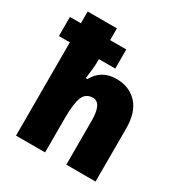

<svg xmlns="http://www.w3.org/2000/svg" viewBox="-180 -889 963 1018"><g transform="rotate(30 301.0 -380.0)"><path d="M63 -760V-688H-4V-571H63V0H241V-210Q241 -299 257 -338.5Q273 -378 317 -378Q371 -378 371 -268V0H550V-324Q550 -425 501.5 -476Q453 -527 376 -527Q283 -527 241 -449H231Q235 -477 238 -507.5Q241 -538 241 -558V-571H341V-688H242V-760Z"/></g></svg>

Font: Noto Sans UI SemiCondensed Black
Style: Regular
Weight: 900
Width: 4
Designer: Monotype Design Team
Foundry: Monotype Imaging Inc.
Version: 1.001